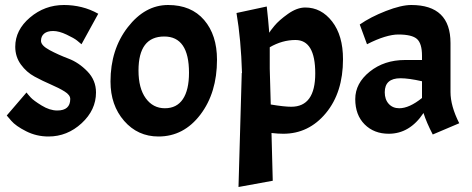

<svg xmlns="http://www.w3.org/2000/svg" viewBox="-20 -535 1886 768"><path d="M209 -93Q261 -93 261 -139Q261 -155 238.5 -169Q216 -183 183.5 -197Q151 -211 118.5 -228.5Q86 -246 63.5 -277Q41 -308 41 -348Q41 -415 100 -465Q159 -515 236 -515Q272 -515 306.5 -506.5Q341 -498 373 -480L306 -358Q299 -364 288 -373Q277 -382 246.5 -396.5Q216 -411 192.5 -411Q169 -411 156.5 -400.5Q144 -390 144 -371.5Q144 -353 178.5 -334.5Q213 -316 254 -300.5Q295 -285 329.5 -249.5Q364 -214 364 -165Q364 -95 306.5 -42Q249 11 174 11Q126 11 84.5 -10Q43 -31 25 -52L7 -73L86 -165Q92 -157 103 -145Q114 -133 146.5 -113Q179 -93 209 -93Z M848 -296Q848 -164 781.5 -76.5Q715 11 614 11Q531 11 476.5 -51.5Q422 -114 422 -209Q422 -337 491 -426Q560 -515 652.5 -515Q745 -515 796.5 -455Q848 -395 848 -296ZM736 -244Q736 -389 637 -389Q534 -389 534 -253Q534 -182 563 -142Q592 -102 639.5 -102Q687 -102 711.5 -138.5Q736 -175 736 -244Z M1201 -505Q1265 -505 1308.5 -449Q1352 -393 1352 -298Q1352 -165 1283.5 -82.5Q1215 0 1113 0Q1092 0 1066 -3L1071 188L934 213L947 -243H948Q944 -377 926 -483L1047 -509Q1053 -456 1057 -404Q1059 -409 1077.5 -431.5Q1096 -454 1132 -479.5Q1168 -505 1201 -505ZM1162 -375Q1109 -375 1059 -346V-260L1063 -117Q1117 -108 1145 -108Q1241 -108 1241 -241.5Q1241 -375 1162 -375Z M1600 -295H1668V-312Q1668 -361 1648 -379Q1628 -397 1573 -397Q1550 -397 1518.5 -387.5Q1487 -378 1448 -358L1419 -437Q1462 -467 1523.5 -491Q1585 -515 1625 -515Q1782 -515 1782 -363V-167Q1782 -111 1817 -42L1711 3Q1686 -45 1674 -83Q1619 0 1535 0Q1476 0 1438.5 -37.5Q1401 -75 1401 -138.5Q1401 -202 1459 -248.5Q1517 -295 1600 -295ZM1577 -102Q1617 -102 1668 -143V-210Q1615 -222 1582 -222Q1519 -222 1519 -166Q1519 -137 1535 -119.5Q1551 -102 1577 -102Z"/></svg>

Font: Acme
Style: Regular
Weight: 400
Designer: Juan Pablo del Peral
Foundry: Juan Pablo del Peral
Version: Version 1.002